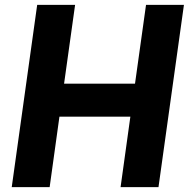

<svg xmlns="http://www.w3.org/2000/svg" viewBox="-20 -765 772 785"><path d="M28 0H183L223 -288H513L473 0H628L732 -745H577L532 -423H242L287 -745H132Z"/></svg>

Font: Mluvka ExtraBold
Style: Italic
Weight: 800
Italic angle: -8°
Designer: Modified by Jiří Krblich, Original typeface by Gumpita Rahayu
Foundry: Gumpita Rahayu & Jiří Krblich
Version: Version 2.000;Glyphs 3.1.1 (3134)